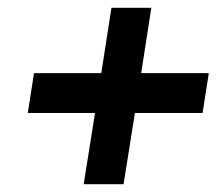

<svg xmlns="http://www.w3.org/2000/svg" viewBox="-20 -528 554 491"><path d="M51 -239H223L194 -57H296L325 -239H498L514 -341H341L367 -508H265L239 -341H67Z"/></svg>

Font: Charger Sport
Style: BlkNrwObl
Weight: 900
Designer: Jasper
Foundry: Cannot Into Space Fonts
Version: Version 1.1